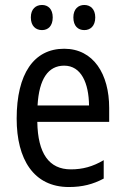

<svg xmlns="http://www.w3.org/2000/svg" viewBox="-20 -742 502 772"><path d="M104 -672C104 -637 124 -621 149 -621C173 -621 192 -637 192 -672C192 -706 173 -722 149 -722C124 -722 104 -706 104 -672ZM275 -672C275 -637 294 -621 319 -621C343 -621 363 -637 363 -672C363 -706 343 -722 319 -722C295 -722 275 -706 275 -672ZM238 -546C116 -546 47 -445 47 -265C47 -102 115 10 257 10C311 10 354 -1 397 -24V-98C353 -72 312 -61 265 -61C177 -61 132 -125 130 -252H419V-308C419 -444 356 -546 238 -546ZM238 -478C307 -478 337 -407 338 -318H131C137 -425 174 -478 238 -478Z"/></svg>

Font: Noto Sans Condensed
Style: Regular
Weight: 400
Width: 3
Designer: Monotype Design Team
Foundry: Monotype Imaging Inc.
Version: Version 2.013